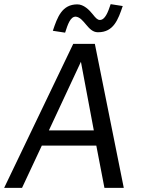

<svg xmlns="http://www.w3.org/2000/svg" viewBox="-85 -903 694 923"><path d="M385 -748H387C461 -748 483 -809 505 -874L447 -883C434 -844 420 -807 395 -807C383 -807 373 -819 362 -833C344 -856 317 -882 287 -882C213 -882 191 -821 169 -755L228 -746C241 -786 253 -823 279 -823C320 -819 337 -748 385 -748ZM304 -606 366 -276H150ZM510 0 371 -692H267L-65 0H21L116 -203H378L417 0Z"/></svg>

Font: Cantarell
Style: Oblique
Weight: 400
Italic angle: -8°
Designer: Dave Crossland
Version: Version 0.024